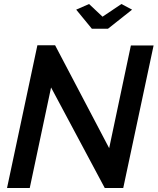

<svg xmlns="http://www.w3.org/2000/svg" viewBox="-20 -935 784 955"><path d="M359 -887 423 -915 490 -852 584 -915 637 -887 517 -792H437ZM166 -710H254L523 -198L631 -709H744L593 0H501L234 -500L128 0H15Z"/></svg>

Font: Raleway-v4020 SemiBold
Style: Italic
Weight: 600
Italic angle: -12°
Designer: Matt McInerney, Pablo Impallari, Rodrigo Fuenzalida
Foundry: Matt McInerney, Pablo Impallari, Rodrigo Fuenzalida
Version: Version 4.020;PS 004.020;hotconv 1.0.88;makeotf.lib2.5.64775